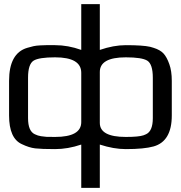

<svg xmlns="http://www.w3.org/2000/svg" viewBox="-20 -713 876 931"><path d="M464 198H374V-12Q309 10 247 10Q181 10 151 6.5Q121 3 86 -14Q24 -42 24 -153V-321Q24 -455 112 -481Q129 -486 142 -489Q155 -492 175.5 -493Q196 -494 204 -494Q212 -494 247 -494Q310 -494 374 -471V-693H464V-471Q531 -494 590 -494Q673 -494 708 -486Q716 -484 725 -481Q757 -471 773 -453.5Q789 -436 801 -402Q813 -369 813 -321V-153Q813 -28 725 -3Q679 10 590 10Q531 10 464 -12ZM247 -49Q374 -49 374 -121V-360Q374 -435 247 -435Q169 -435 143 -419Q116 -402 116 -336V-140Q116 -77 149 -62Q163 -55 179 -52.5Q195 -50 205 -49.5Q215 -49 247 -49ZM464 -117Q464 -49 590 -49Q653 -49 676 -57Q682 -59 688 -62Q721 -77 721 -140V-336Q721 -402 694 -419Q668 -435 590 -435Q464 -435 464 -364Z"/></svg>

Font: Gamestation Display
Style: Regular
Weight: 400
Designer: Jonas Hecksher
Foundry: Jonas Hecksher, Playtypeª, e-types AS
Version: Version 1.003